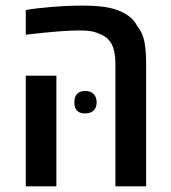

<svg xmlns="http://www.w3.org/2000/svg" viewBox="-20 -660 605 680"><path d="M388.7 0V-434.6Q388.7 -479.5 374.8 -504.9Q360.8 -530.3 330.6 -540.5Q318.4 -546.9 301 -549.6Q283.7 -552.2 261.7 -552.2Q231 -552.2 186.8 -548.8Q142.6 -545.4 71.3 -537.1V-624.5Q90.3 -627.9 111.6 -630.4Q132.8 -632.8 155.8 -634.8Q189.9 -637.7 218 -638.9Q246.1 -640.1 269.5 -640.1Q318.8 -640.1 350.3 -635.5Q381.8 -630.9 407.2 -619.6Q427.2 -610.8 441.9 -598.4Q456.5 -585.9 466.3 -567.4Q485.4 -543.9 491.5 -512.2Q497.6 -480.5 497.6 -434.1V0ZM71.3 0V-392.1H179.7V0ZM281.2 -258.3Q243.2 -258.3 243.2 -297.9Q243.2 -317.4 253.2 -327.6Q263.2 -337.9 281.7 -337.9Q300.8 -337.9 311.5 -327.1Q322.3 -316.4 322.3 -297.9Q322.3 -278.8 311.5 -268.6Q300.8 -258.3 281.2 -258.3Z"/></svg>

Font: Open Sans SemiCondensed SemiBold
Style: Regular
Weight: 600
Width: 4
Designer: Monotype Design Team
Foundry: Monotype Imaging Inc.
Version: Version 3.000